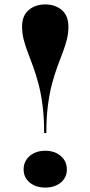

<svg xmlns="http://www.w3.org/2000/svg" viewBox="-20 -835 410 870"><path d="M185 -815Q230 -815 260 -789.5Q290 -764 290 -714Q290 -684 283 -656Q276 -628 264.5 -598Q253 -568 240 -533Q227 -498 215.5 -454.5Q204 -411 197 -356.5Q190 -302 190 -232H180Q180 -302 173 -356.5Q166 -411 154.5 -454.5Q143 -498 130 -533.5Q117 -569 105.5 -599Q94 -629 87 -657Q80 -685 80 -714Q80 -764 110 -789.5Q140 -815 185 -815ZM185 -152Q213 -152 235 -141.5Q257 -131 270 -112Q283 -93 283 -67Q283 -42 270 -23.5Q257 -5 235 5Q213 15 185 15Q157 15 135 5Q113 -5 100 -23.5Q87 -42 87 -67Q87 -93 100 -112Q113 -131 135 -141.5Q157 -152 185 -152Z"/></svg>

Font: Kalnia
Style: Bold
Weight: 700
Designer: Frida Medrano
Foundry: Frida Medrano
Version: Version 1.105